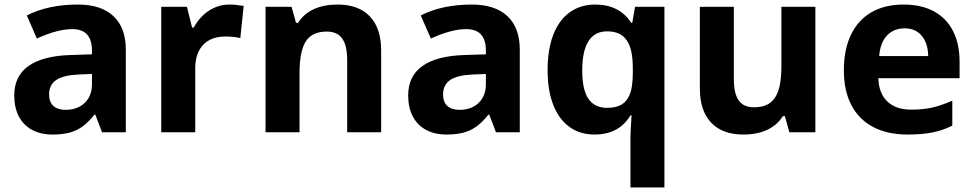

<svg xmlns="http://www.w3.org/2000/svg" viewBox="-20 -576 4240 836"><path d="M424.3 0 395 -76.7H391.1Q365.2 -43.9 339.1 -25.1Q313 -6.3 282 1.7Q251 9.8 209 9.8Q157.2 9.8 119.6 -10.5Q82 -30.8 62 -69.1Q42 -107.4 42 -160.6Q42 -244.6 104 -288.6Q166 -332.5 285.6 -336.4L380.4 -339.4V-355.5Q380.4 -402.3 359.1 -425.8Q337.9 -449.2 294.4 -449.2Q230 -449.2 140.6 -408.2L96.7 -508.8Q189.9 -556.2 319.3 -556.2Q420.4 -556.2 474.1 -505.6Q527.8 -455.1 527.8 -359.9V0ZM380.4 -208V-253.9L321.8 -251.5Q255.4 -248.5 224.6 -227.5Q193.8 -206.5 193.8 -164.6Q193.8 -131.8 212.4 -114.7Q231 -97.7 266.6 -97.7Q299.8 -97.7 325.7 -111.3Q351.6 -125 366 -149.9Q380.4 -174.8 380.4 -208Z M682.1 -546.4H793.9L816.4 -456.1H823.7Q849.6 -503.9 890.6 -530Q931.6 -556.2 978.5 -556.2Q1004.4 -556.2 1041 -550.3L1026.4 -410.2Q999 -417 960 -417Q922.4 -417 894.8 -403.1Q867.2 -389.2 851.1 -363.3Q830.1 -328.6 830.1 -278.3V0H682.1Z M1136.2 -546.4H1249.5L1269 -476.6H1277.8Q1302.7 -516.1 1346.4 -536.1Q1390.1 -556.2 1449.7 -556.2Q1541.5 -556.2 1590.6 -504.4Q1639.6 -452.6 1639.6 -356V0H1491.7V-314.5Q1491.7 -377.4 1470.2 -408Q1448.7 -438.5 1403.3 -438.5Q1343.3 -438.5 1315.9 -401.9Q1284.2 -360.8 1284.2 -257.3V0H1136.2Z M2139.6 0 2110.4 -76.7H2106.4Q2080.6 -43.9 2054.4 -25.1Q2028.3 -6.3 1997.3 1.7Q1966.3 9.8 1924.3 9.8Q1872.6 9.8 1835 -10.5Q1797.4 -30.8 1777.3 -69.1Q1757.3 -107.4 1757.3 -160.6Q1757.3 -244.6 1819.3 -288.6Q1881.3 -332.5 2001 -336.4L2095.7 -339.4V-355.5Q2095.7 -402.3 2074.5 -425.8Q2053.2 -449.2 2009.8 -449.2Q1945.3 -449.2 1856 -408.2L1812 -508.8Q1905.3 -556.2 2034.7 -556.2Q2135.7 -556.2 2189.5 -505.6Q2243.2 -455.1 2243.2 -359.9V0ZM2095.7 -208V-253.9L2037.1 -251.5Q1970.7 -248.5 1939.9 -227.5Q1909.2 -206.5 1909.2 -164.6Q1909.2 -131.8 1927.7 -114.7Q1946.3 -97.7 1981.9 -97.7Q2015.1 -97.7 2041 -111.3Q2066.9 -125 2081.3 -149.9Q2095.7 -174.8 2095.7 -208Z M2730 -73.7H2725.1Q2675.3 9.8 2568.8 9.8Q2504.9 9.8 2459 -23.7Q2413.1 -57.1 2388.7 -120.1Q2364.3 -183.1 2364.3 -271Q2364.3 -360.4 2388.9 -424.3Q2413.6 -488.3 2460.4 -522.2Q2507.3 -556.2 2571.8 -556.2Q2677.2 -556.2 2729 -476.1H2732.9L2745.1 -546.4H2873V240.2H2725.1V19.5Q2725.1 -2.9 2730 -73.7ZM2720.2 -160.2Q2735.4 -194.8 2735.4 -258.8V-276.4Q2735.4 -320.8 2728.8 -351.6Q2722.2 -382.3 2708 -401.4Q2694.8 -420.9 2673.8 -430.2Q2652.8 -439.5 2623 -439.5Q2569.3 -439.5 2542.2 -396.5Q2515.1 -353.5 2515.1 -268.6Q2515.1 -185.5 2542 -146Q2568.8 -106.4 2623.5 -106.4Q2660.6 -106.4 2684.1 -119.4Q2707.5 -132.3 2720.2 -160.2Z M3027.3 -190.4V-546.4H3175.3V-231.9Q3175.3 -168.9 3196.3 -138.9Q3217.3 -108.9 3263.2 -108.9Q3294.4 -108.9 3316.7 -118.7Q3338.9 -128.4 3353.5 -149.4Q3368.2 -170.4 3375.2 -204.8Q3382.3 -239.3 3382.3 -289.1V-546.4H3530.3V0H3417L3397.5 -70.3H3388.7Q3364.3 -31.2 3320.6 -10.7Q3276.9 9.8 3216.8 9.8Q3125.5 9.8 3076.4 -42Q3027.3 -93.8 3027.3 -190.4Z M3654.3 -269.5Q3654.3 -359.9 3685.1 -424.3Q3715.8 -488.8 3774.2 -522.5Q3832.5 -556.2 3914.6 -556.2Q3991.2 -556.2 4045.9 -526.9Q4100.6 -497.6 4129.4 -441.4Q4158.2 -385.3 4158.2 -306.2V-235.4H3804.7Q3806.2 -169.9 3843.5 -134.3Q3880.9 -98.6 3947.8 -98.6Q3997.1 -98.6 4036.9 -107.2Q4076.7 -115.7 4126.5 -137.7V-28.8Q4082.5 -7.3 4037.8 1.2Q3993.2 9.8 3931.6 9.8Q3844.2 9.8 3782 -22.9Q3719.7 -55.7 3687 -118.4Q3654.3 -181.2 3654.3 -269.5ZM3919.4 -452.6Q3872.1 -452.6 3842.5 -421.9Q3813 -391.1 3808.1 -332H4021.5Q4020.5 -387.7 3993.4 -420.2Q3966.3 -452.6 3919.4 -452.6Z"/></svg>

Font: Viking Open Sans
Style: Bold
Weight: 700
Foundry: Ascender Corporation
Version: Version 2.001